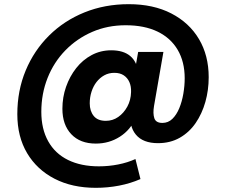

<svg xmlns="http://www.w3.org/2000/svg" viewBox="-20 -681 1084 920"><path d="M439 219Q326 219 241.5 175.5Q157 132 110 53Q63 -26 63 -134Q63 -247 103 -343Q143 -439 215 -510.5Q287 -582 384.5 -621.5Q482 -661 597 -661Q715 -661 801 -616.5Q887 -572 933.5 -493.5Q980 -415 980 -311Q980 -249 964 -192.5Q948 -136 917.5 -91.5Q887 -47 841.5 -21Q796 5 737 5Q665 5 631 -36Q597 -77 607 -145L610 -177L630 -116Q606 -59 554.5 -26Q503 7 439 7Q364 7 321.5 -38Q279 -83 279 -160Q279 -215 296.5 -265Q314 -315 345 -354.5Q376 -394 419 -417Q462 -440 513 -440Q571 -440 603.5 -413Q636 -386 642 -335L622 -319L642 -432H763L718 -173Q712 -137 719.5 -114.5Q727 -92 758 -92Q786 -92 806 -111.5Q826 -131 839 -162.5Q852 -194 858.5 -232Q865 -270 865 -306Q865 -385 831.5 -442Q798 -499 735 -529.5Q672 -560 582 -560Q495 -560 421.5 -528Q348 -496 293 -439.5Q238 -383 208 -307.5Q178 -232 178 -145Q178 -63 211 -4Q244 55 306 85.5Q368 116 454 116Q501 116 546.5 107Q592 98 629 81L653 177Q605 198 550.5 208.5Q496 219 439 219ZM487 -102Q520 -102 546.5 -120.5Q573 -139 590 -170Q607 -201 608 -240Q609 -267 600 -287.5Q591 -308 573 -320Q555 -332 528 -332Q501 -332 479.5 -320Q458 -308 442.5 -288Q427 -268 418.5 -241.5Q410 -215 410 -186Q410 -149 429 -125.5Q448 -102 487 -102Z"/></svg>

Font: DM Sans 9pt 36pt Black
Style: Regular
Weight: 900
Version: Version 4.004;gftools[0.9.30]